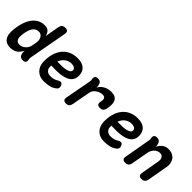

<svg xmlns="http://www.w3.org/2000/svg" viewBox="146 -1719 2708 2708"><g transform="rotate(45 1500.0 -365.0)"><path d="M465 -99Q463 -88 463.5 -77Q464 -66 467 -55Q472 -22 459 -6Q446 10 413 10Q380 10 362 -6.5Q344 -23 338 -55Q336 -65 336 -79Q336 -93 338 -105Q325 -81 309 -60Q293 -39 272.5 -23.5Q252 -8 225 1Q198 10 164 10Q107 10 74 -12Q41 -34 26 -71.5Q11 -109 11.5 -160Q12 -211 23 -269Q32 -320 50 -371.5Q68 -423 99.5 -465Q131 -507 177 -533.5Q223 -560 288 -560Q338 -560 365 -532.5Q392 -505 400 -458L438 -674Q444 -707 462.5 -723.5Q481 -740 515 -740Q549 -740 562.5 -723.5Q576 -707 570 -674ZM222 -112Q247 -112 269.5 -121.5Q292 -131 311 -148Q330 -165 343.5 -188.5Q357 -212 361 -240L372 -301Q377 -327 373.5 -351.5Q370 -376 359.5 -395.5Q349 -415 331 -426.5Q313 -438 289 -438Q255 -438 232 -423Q209 -408 193.5 -383.5Q178 -359 169.5 -329Q161 -299 155 -270Q150 -241 149 -212.5Q148 -184 154.5 -161.5Q161 -139 177.5 -125.5Q194 -112 222 -112Z M1040 -135Q1056 -110 1053.5 -86.5Q1051 -63 1035 -50Q990 -13 939 -1.5Q888 10 824 10Q784 10 749.5 -4Q715 -18 690 -43Q665 -68 650.5 -102.5Q636 -137 634 -179Q631 -266 651 -336.5Q671 -407 710.5 -456.5Q750 -506 808 -533Q866 -560 940 -560Q1028 -560 1076 -521Q1124 -482 1128 -409Q1130 -361 1115 -328.5Q1100 -296 1072 -275Q1044 -254 1006 -242.5Q968 -231 925.5 -226Q883 -221 837.5 -221.5Q792 -222 750 -223V-191Q750 -172 758 -156.5Q766 -141 778 -130Q790 -119 806.5 -113Q823 -107 841 -107Q864 -107 881 -109Q898 -111 913.5 -115.5Q929 -120 943.5 -127Q958 -134 973 -144Q989 -154 1008 -154Q1027 -154 1040 -135ZM771 -323Q816 -321 860.5 -322.5Q905 -324 939.5 -331.5Q974 -339 995 -354Q1016 -369 1014 -395Q1013 -407 1007 -416.5Q1001 -426 991 -432Q981 -438 966.5 -441.5Q952 -445 935 -445Q908 -445 883 -437Q858 -429 836.5 -413.5Q815 -398 798.5 -375.5Q782 -353 771 -323Z M1275 10Q1241 10 1227.5 -6.5Q1214 -23 1220 -56L1294 -451Q1296 -462 1295.5 -473Q1295 -484 1292 -495Q1287 -528 1300 -544Q1313 -560 1346 -560Q1379 -560 1396 -543.5Q1413 -527 1419 -495Q1421 -485 1421.5 -473.5Q1422 -462 1420 -452Q1446 -503 1496.5 -531.5Q1547 -560 1616 -560Q1659 -560 1686.5 -545.5Q1714 -531 1728 -504.5Q1742 -478 1743 -441Q1744 -404 1736 -361L1734 -350Q1727 -316 1708.5 -300Q1690 -284 1656 -284Q1623 -284 1609.5 -300Q1596 -316 1602 -348L1604 -355Q1607 -373 1608 -389.5Q1609 -406 1604 -418.5Q1599 -431 1587.5 -438.5Q1576 -446 1554 -446Q1533 -446 1507.5 -438Q1482 -430 1460 -415.5Q1438 -401 1421.5 -380Q1405 -359 1401 -335L1349 -56Q1342 -23 1325.5 -6.5Q1309 10 1275 10Z M2240 -135Q2256 -110 2253.5 -86.5Q2251 -63 2235 -50Q2190 -13 2139 -1.5Q2088 10 2024 10Q1984 10 1949.5 -4Q1915 -18 1890 -43Q1865 -68 1850.5 -102.5Q1836 -137 1834 -179Q1831 -266 1851 -336.5Q1871 -407 1910.5 -456.5Q1950 -506 2008 -533Q2066 -560 2140 -560Q2228 -560 2276 -521Q2324 -482 2328 -409Q2330 -361 2315 -328.5Q2300 -296 2272 -275Q2244 -254 2206 -242.5Q2168 -231 2125.5 -226Q2083 -221 2037.5 -221.5Q1992 -222 1950 -223V-191Q1950 -172 1958 -156.5Q1966 -141 1978 -130Q1990 -119 2006.5 -113Q2023 -107 2041 -107Q2064 -107 2081 -109Q2098 -111 2113.5 -115.5Q2129 -120 2143.5 -127Q2158 -134 2173 -144Q2189 -154 2208 -154Q2227 -154 2240 -135ZM1971 -323Q2016 -321 2060.5 -322.5Q2105 -324 2139.5 -331.5Q2174 -339 2195 -354Q2216 -369 2214 -395Q2213 -407 2207 -416.5Q2201 -426 2191 -432Q2181 -438 2166.5 -441.5Q2152 -445 2135 -445Q2108 -445 2083 -437Q2058 -429 2036.5 -413.5Q2015 -398 1998.5 -375.5Q1982 -353 1971 -323Z M2523 -560Q2556 -560 2574 -543.5Q2592 -527 2598 -495Q2601 -485 2601.5 -473.5Q2602 -462 2600 -452Q2625 -503 2664 -531.5Q2703 -560 2753 -560Q2799 -560 2832 -544.5Q2865 -529 2885 -502.5Q2905 -476 2912.5 -439Q2920 -402 2912 -359L2858 -56Q2852 -23 2833 -6.5Q2814 10 2780 10Q2747 10 2733.5 -6.5Q2720 -23 2726 -56L2774 -331Q2778 -350 2776.5 -369Q2775 -388 2767 -403Q2759 -418 2745 -427Q2731 -436 2708 -436Q2684 -436 2662.5 -426Q2641 -416 2623.5 -398.5Q2606 -381 2595 -359.5Q2584 -338 2580 -315L2533 -56Q2528 -23 2508.5 -6.5Q2489 10 2456 10Q2422 10 2408.5 -6.5Q2395 -23 2401 -56L2471 -451Q2473 -462 2472.5 -473Q2472 -484 2470 -495Q2465 -528 2478 -544Q2491 -560 2523 -560Z"/></g></svg>

Font: Maple Mono
Style: Bold Italic
Weight: 700
Italic angle: -10°
Monospace: yes
Designer: subframe7536
Version: Version 7.000